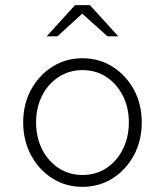

<svg xmlns="http://www.w3.org/2000/svg" viewBox="-20 -715 640 745"><path d="M300 10Q235 10 183 -23Q131 -56 100.5 -112.5Q70 -169 70 -240Q70 -311 100.5 -367Q131 -423 183 -456Q235 -489 300 -489Q365 -489 417 -456Q469 -423 499.5 -367Q530 -311 530 -240Q530 -169 499.5 -112.5Q469 -56 417 -23Q365 10 300 10ZM300 -36Q352 -36 392.5 -62.5Q433 -89 456.5 -135.5Q480 -182 480 -240Q480 -298 456.5 -344Q433 -390 392.5 -416.5Q352 -443 300 -443Q249 -443 208 -416.5Q167 -390 143.5 -344Q120 -298 120 -240Q120 -182 143.5 -135.5Q167 -89 208 -62.5Q249 -36 300 -36ZM161 -574 271 -695H329L439 -574H397L299 -662L203 -574Z"/></svg>

Font: Red Hat Mono
Style: Regular
Weight: 300
Monospace: yes
Designer: Pentagram, MCKL
Foundry: Pentagram, MCKL
Version: Version 1.023